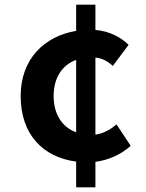

<svg xmlns="http://www.w3.org/2000/svg" viewBox="-20 -763 630 827"><path d="M308 44H391V-66C444 -73 499 -95 543 -135L482 -227C458 -207 427 -188 391 -183V-515C417 -513 442 -501 466 -479L534 -570C500 -603 451 -629 391 -634V-743H308V-630C171 -607 69 -509 69 -349C69 -186 163 -86 308 -67ZM308 -193C246 -216 211 -273 211 -349C211 -425 245 -482 308 -505Z"/></svg>

Font: Noto Sans CJK SC
Style: Bold
Weight: 700
Designer: Ryoko NISHIZUKA 西塚涼子 (kana, bopomofo & ideographs); Paul D. Hunt (Latin, Greek & Cyrillic); Sandoll Communications 산돌커뮤니
Foundry: Adobe
Version: Version 2.004;hotconv 1.0.118;makeotfexe 2.5.65603